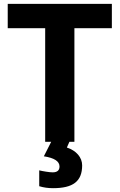

<svg xmlns="http://www.w3.org/2000/svg" viewBox="-20 -734 619 994"><path d="M365.2 -587.9H559.1V-713.9H20V-587.9H213.9V0H245.1L207 75.2C261.2 83.5 288.1 101.1 288.1 127.9C288.1 147.9 276.4 158.2 252.9 158.2C244.6 158.2 233.4 157.2 218.8 154.8C203.6 152.3 191.9 150.4 183.1 147.9V230C205.1 236.8 229 240.2 254.4 240.2C357.4 240.2 405.3 205.6 405.3 122.1C405.3 80.6 374.5 45.4 326.2 29.8L339.4 0H365.2Z"/></svg>

Font: Noto Reveo Sans
Style: Bold
Weight: 700
Designer: Monotype Design team
Foundry: Monotype Imaging Inc.
Version: Version 1.04